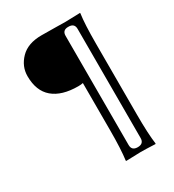

<svg xmlns="http://www.w3.org/2000/svg" viewBox="-208 -767 1017 1120"><g transform="rotate(-30 301.0 -206.5)"><path d="M367.2 -574.2V161.1Q367.2 199.2 407.2 199.2Q448.2 199.2 448.2 161.1V-574.2Q448.2 -612.3 407.2 -611.8Q367.2 -612.3 367.2 -574.2ZM408.2 -645Q408.2 -645 506.8 -647.9L507.8 -645Q498 -579.1 498 -444.8V32.2Q498 161.1 507.8 231.9L505.9 234.9Q440.9 231.9 407.2 231.9Q407.2 231.9 309.1 234.9L307.1 231.9Q316.9 161.1 316.9 32.2V-285.2Q303.7 -282.2 285.2 -282.2Q174.3 -282.2 115.7 -332Q57.1 -381.8 57.1 -481Q57.1 -546.9 106 -596.9Q154.8 -647 247.1 -647Q290 -647 345.2 -646Q400.4 -645 408.2 -645Z"/></g></svg>

Font: Linux Biolinum
Style: Bold
Weight: 700
Designer: Philipp H. Poll
Foundry: Philipp H. Poll
Version: Version 1.3.2 ; ttfautohint (v0.9)